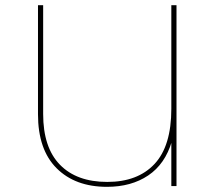

<svg xmlns="http://www.w3.org/2000/svg" viewBox="-20 -720 836 743"><path d="M394 3Q271 3 199 -69Q127 -141 127 -278V-700H147V-279Q147 -149 212 -82.5Q277 -16 395 -16Q513 -16 578 -85.5Q643 -155 643 -299V-700H663V0H643V-176L645 -173Q619 -85 553.5 -41Q488 3 394 3Z"/></svg>

Font: Montserrat Alternates Thin
Style: Regular
Weight: 100
Designer: Julieta Ulanovsky
Foundry: Julieta Ulanovsky
Version: Version 9.000